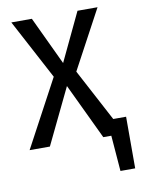

<svg xmlns="http://www.w3.org/2000/svg" viewBox="-79 -580 574 783"><g transform="rotate(-10 208.5 -189.0)"><path d="M363.8 -65.9H417V147.9H356L344.2 0H311L201.2 -231L89.8 0H5.9L154.8 -277.8L22.9 -525.9H107.9L202.1 -326.2L296.9 -525.9H379.9L249 -282.2Z"/></g></svg>

Font: Fira Sans Compressed Book
Style: Regular
Weight: 350
Width: 1
Designer: Carrois Corporate & Edenspiekermann AG
Foundry: Carrois Corporate GbR & Edenspiekermann AG
Version: Version 4.203;PS 004.203;hotconv 1.0.88;makeotf.lib2.5.64775